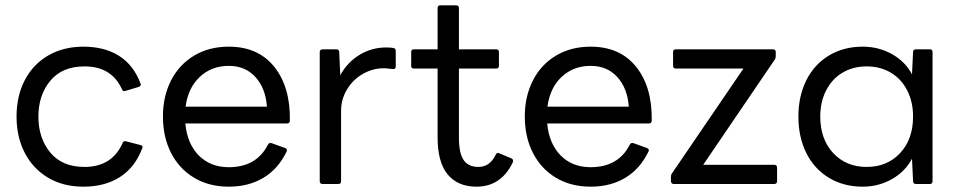

<svg xmlns="http://www.w3.org/2000/svg" viewBox="-20 -690 3595 720"><path d="M42 -253Q42 -330 73 -389.5Q104 -449 161 -482Q218 -515 293 -515Q372 -515 426.5 -480.5Q481 -446 507 -377L508 -373Q508 -367 500 -364L450 -349L446 -348Q440 -348 437 -356Q398 -441 297 -441Q213 -441 168.5 -387Q124 -333 124 -253Q124 -172 168.5 -118Q213 -64 297 -64Q400 -64 440 -154Q444 -163 453 -160L507 -146Q518 -143 513 -133Q486 -62 429.5 -26Q373 10 293 10Q217 10 160.5 -23.5Q104 -57 73 -116.5Q42 -176 42 -253Z M591 -253Q591 -329 621.5 -388.5Q652 -448 708 -481.5Q764 -515 838 -515Q948 -515 1008.5 -439.5Q1069 -364 1067 -238Q1067 -227 1056 -227H675Q682 -151 725.5 -107Q769 -63 838 -63Q942 -63 985 -148Q989 -156 999 -153L1049 -135Q1054 -133 1055.5 -129.5Q1057 -126 1055 -122Q1023 -56 967.5 -23Q912 10 838 10Q763 10 707 -24Q651 -58 621 -117.5Q591 -177 591 -253ZM981 -290Q976 -359 938 -401Q900 -443 838 -443Q773 -443 729 -401.5Q685 -360 676 -290Z M1190 0Q1179 0 1179 -11V-495Q1179 -505 1190 -505H1241Q1252 -505 1252 -495L1256 -408Q1283 -457 1328.5 -484.5Q1374 -512 1428 -512Q1448 -512 1455 -510Q1464 -509 1464 -499V-441Q1464 -431 1455 -431Q1449 -431 1438.5 -432.5Q1428 -434 1419 -434Q1378 -434 1341 -413Q1304 -392 1281.5 -355Q1259 -318 1259 -274V-11Q1259 0 1249 0Z M1621 -175V-433H1532Q1522 -433 1522 -443V-495Q1522 -505 1532 -505H1621V-660Q1621 -670 1631 -670H1690Q1701 -670 1701 -660V-505H1841Q1851 -505 1851 -495V-443Q1851 -433 1841 -433H1701V-173Q1701 -116 1718.5 -90Q1736 -64 1774 -64Q1817 -64 1839 -110Q1844 -120 1853 -115L1898 -96Q1908 -91 1902 -79Q1858 10 1767 10Q1697 10 1659 -35.5Q1621 -81 1621 -175Z M1948 -253Q1948 -329 1978.5 -388.5Q2009 -448 2065 -481.5Q2121 -515 2195 -515Q2305 -515 2365.5 -439.5Q2426 -364 2424 -238Q2424 -227 2413 -227H2032Q2039 -151 2082.5 -107Q2126 -63 2195 -63Q2299 -63 2342 -148Q2346 -156 2356 -153L2406 -135Q2411 -133 2412.5 -129.5Q2414 -126 2412 -122Q2380 -56 2324.5 -23Q2269 10 2195 10Q2120 10 2064 -24Q2008 -58 1978 -117.5Q1948 -177 1948 -253ZM2338 -290Q2333 -359 2295 -401Q2257 -443 2195 -443Q2130 -443 2086 -401.5Q2042 -360 2033 -290Z M2506 0Q2502 0 2499 -3Q2496 -6 2496 -11V-27Q2496 -35 2500 -40L2768 -433H2514Q2504 -433 2504 -444V-495Q2504 -505 2514 -505H2879Q2889 -505 2889 -495V-479Q2889 -471 2885 -466L2617 -72H2883Q2894 -72 2894 -62V-11Q2894 0 2883 0Z M2974 -253Q2974 -329 3003.5 -388.5Q3033 -448 3088 -481.5Q3143 -515 3215 -515Q3275 -515 3325 -487Q3375 -459 3400 -411L3404 -495Q3404 -505 3415 -505H3467Q3477 -505 3477 -495V-11Q3477 0 3467 0H3415Q3404 0 3404 -11L3400 -95Q3375 -47 3325 -18.5Q3275 10 3215 10Q3143 10 3088 -23.5Q3033 -57 3003.5 -116.5Q2974 -176 2974 -253ZM3404 -253Q3404 -308 3382 -351Q3360 -394 3320.5 -417.5Q3281 -441 3230 -441Q3179 -441 3139.5 -417.5Q3100 -394 3078 -351Q3056 -308 3056 -253Q3056 -168 3104.5 -116Q3153 -64 3230 -64Q3307 -64 3355.5 -116Q3404 -168 3404 -253Z"/></svg>

Font: LINE Seed Sans KR Regular
Style: Regular
Weight: 400
Designer: LINE VX Design & Sandoll Inc & Dalton Maag Ltd
Foundry: Sandoll Inc.
Version: Version 1.000